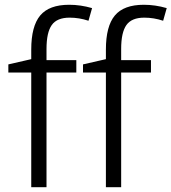

<svg xmlns="http://www.w3.org/2000/svg" viewBox="-20 -785 719 805"><path d="M111 -481H15V-515L111 -537V-577Q111 -675 148.5 -720Q186 -765 270 -765Q318 -765 366 -751L351 -698Q312 -711 272 -711Q219 -711 197 -680Q175 -649 175 -580V-533H300V-481H175V0H111ZM424 -481H328V-515L424 -537V-577Q424 -675 461.5 -720Q499 -765 583 -765Q631 -765 679 -751L664 -698Q625 -711 585 -711Q532 -711 510 -680Q488 -649 488 -580V-533H613V-481H488V0H424Z"/></svg>

Font: OpenSansMMV
Style: Light
Weight: 300
Foundry: Ascender Corporation
Version: Version 4.001